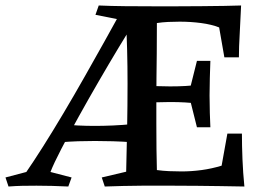

<svg xmlns="http://www.w3.org/2000/svg" viewBox="-24 -680 944 700"><path d="M465 -599Q442 -562 408 -505.5Q374 -449 336 -383.5Q298 -318 262.5 -254Q227 -190 199.5 -137Q172 -84 160 -53L237 -33L225 0Q163 -3 109 -3Q78 -3 56 -2.5Q34 -2 7 0L-4 -33L72 -53Q97 -89 132.5 -145Q168 -201 207.5 -267.5Q247 -334 285.5 -402Q324 -470 357.5 -530Q391 -590 414 -632ZM463 -228V-161Q423 -164 387.5 -165Q352 -166 322 -166Q290 -166 260 -165Q230 -164 193 -161V-227Q230 -224 260 -222.5Q290 -221 322 -221Q352 -221 387.5 -222.5Q423 -224 463 -228ZM867 0Q818 -1 777.5 -1.5Q737 -2 696.5 -2.5Q656 -3 607.5 -3Q559 -3 494 -3Q457 -3 425 -2Q393 -1 358 0L347 -33L436 -54Q438 -132 439.5 -214Q441 -296 441 -376Q441 -440 439.5 -497Q438 -554 436 -604L324 -626L336 -660Q380 -658 432 -657.5Q484 -657 535 -657Q575 -657 621 -657Q667 -657 711.5 -657.5Q756 -658 794 -658.5Q832 -659 855 -660Q853 -608 850 -558Q847 -508 847 -471H794L775 -580Q747 -591 709 -596Q671 -601 631 -601Q610 -601 589 -600Q568 -599 548 -596Q548 -532 547.5 -485Q547 -438 546.5 -398Q546 -358 546 -316Q546 -277 546 -229.5Q546 -182 546.5 -136.5Q547 -91 548 -60Q570 -57 592.5 -56Q615 -55 638 -55Q674 -55 711 -60Q748 -65 784 -76L805 -193H858Q858 -149 860 -99.5Q862 -50 867 0ZM711 -371V-302Q676 -305 651.5 -306.5Q627 -308 595 -308Q571 -308 545 -307Q519 -306 486 -304V-369Q521 -367 546.5 -366Q572 -365 596 -365Q628 -365 652.5 -366.5Q677 -368 711 -371ZM743 -458Q742 -428 741 -396Q740 -364 740 -332Q740 -299 741 -268Q742 -237 743 -216H694L669 -316V-358L694 -458Z"/></svg>

Font: Ruwudu Medium
Style: Regular
Weight: 500
Designer: Becca Hirsbrunner Spalinger
Foundry: SIL International
Version: Version 3.000